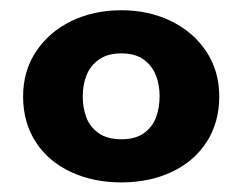

<svg xmlns="http://www.w3.org/2000/svg" viewBox="-20 -708 470 384"><path d="M26.2 -515Q26.2 -566 52.1 -605Q78 -644 122.6 -665.8Q167.2 -687.5 222.8 -687.5Q277.5 -687.5 322.1 -665.8Q366.8 -644 392.6 -605Q418.5 -566 418.5 -515Q418.5 -463.2 393.4 -424.2Q368.2 -385.2 323.6 -364.2Q279 -343.2 222.8 -343.2Q166.5 -343.2 121.5 -364.2Q76.5 -385.2 51.4 -424.2Q26.2 -463.2 26.2 -515ZM299.2 -515.8Q299.2 -538.2 291.8 -557.4Q284.2 -576.5 267.4 -588.9Q250.5 -601.2 222.8 -601.2Q195 -601.2 177.8 -588.9Q160.5 -576.5 153 -557.4Q145.5 -538.2 145.5 -515.8Q145.5 -492.5 152.6 -473.4Q159.8 -454.2 177 -441.9Q194.2 -429.5 222.8 -429.5Q251.2 -429.5 268.1 -441.9Q285 -454.2 292.1 -473.4Q299.2 -492.5 299.2 -515.8Z"/></svg>

Font: Teachers[wght]
Style: Regular
Weight: 400
Designer: Alfredo Marco Pradil & Chank Diesel
Version: Version 1.000;Glyphs 3.1.2 (3151)